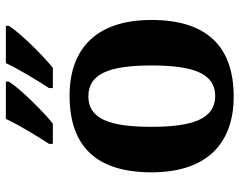

<svg xmlns="http://www.w3.org/2000/svg" viewBox="-101 -705 816 654"><g transform="rotate(-90 307.0 -378.0)"><path d="M334 -619V-606H403C448 -642 525 -721 546 -756V-766H419C398 -721 362 -662 334 -619ZM144 -619V-606H213C258 -642 335 -721 356 -756V-766H229C208 -721 172 -662 144 -619ZM305 10C476 10 566 -82 566 -270C566 -458 468 -549 308 -549C136 -549 47 -458 47 -270C47 -82 145 10 305 10ZM307 -53C230 -53 202 -128 202 -270C202 -413 229 -485 306 -485C383 -485 411 -413 411 -270C411 -128 384 -53 307 -53Z"/></g></svg>

Font: Noto Serif Telugu
Style: Bold
Weight: 700
Designer: Jelle Bosma - Monotype Design Team
Foundry: Monotype Imaging Inc.
Version: Version 2.005